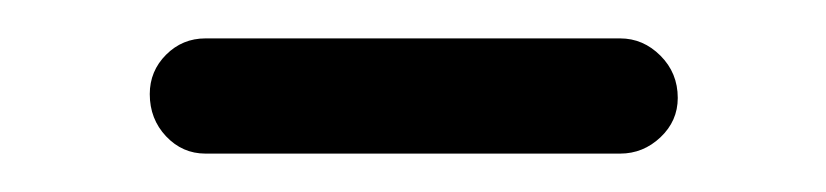

<svg xmlns="http://www.w3.org/2000/svg" viewBox="-20 -363 430 100"><path d="M87 -283Q75 -283 66.5 -292Q58 -301 58 -314Q58 -326 66.5 -334.5Q75 -343 87 -343H303Q315 -343 324 -334Q333 -325 333 -312Q333 -300 324 -291.5Q315 -283 303 -283Z"/></svg>

Font: zvoove
Style: Regular
Weight: 400
Designer: Vernon Adams (Nunito) & Andrew Paglinawan (Quicksand)
Foundry: zvoove
Version: Version 3.006